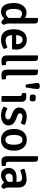

<svg xmlns="http://www.w3.org/2000/svg" viewBox="1513 -2325 826 3892"><g transform="rotate(90 1926.0 -379.0)"><path d="M457 -141.5Q457 -114 463.5 -90Q470 -66 485 -52.5Q481 -37 469 -19Q457 -1 444 7.5Q391 0 367 -38.8Q343 -77.5 343 -129V-729L349.5 -735.5H394Q430 -735.5 443.5 -718.5Q457 -701.5 457 -662.5ZM41 -241.5Q41 -330 69 -388.2Q97 -446.5 141.2 -475.2Q185.5 -504 235 -504Q284 -504 324 -483.8Q364 -463.5 398.5 -440L383.5 -350.5Q354.5 -373.5 320.5 -393.2Q286.5 -413 252.5 -413Q225.5 -413 204.8 -393.8Q184 -374.5 172.2 -336.5Q160.5 -298.5 160.5 -241Q160.5 -185 171.8 -150Q183 -115 201.8 -99Q220.5 -83 243 -83Q266 -83 291.8 -95.5Q317.5 -108 340.2 -136Q363 -164 375.5 -211L400.5 -131.5Q392.5 -96 366.5 -62.8Q340.5 -29.5 301.5 -8Q262.5 13.5 215 13.5Q157 13.5 118.2 -18.8Q79.5 -51 60.2 -108.5Q41 -166 41 -241.5Z M646.5 -210V-293.5H875V-306.5Q875 -338 866 -364.5Q857 -391 837 -407.2Q817 -423.5 784.5 -423.5Q737 -423.5 714.5 -383.8Q692 -344 692 -272V-236.5Q692 -192.5 700.8 -157Q709.5 -121.5 733 -100.8Q756.5 -80 801 -80Q838 -80 872.2 -90.2Q906.5 -100.5 938 -116Q952 -102 961 -81.2Q970 -60.5 972.5 -43Q936.5 -17 886 -1.8Q835.5 13.5 783 13.5Q722 13.5 681.2 -7.8Q640.5 -29 616.5 -65.8Q592.5 -102.5 582.5 -149Q572.5 -195.5 572.5 -246Q572.5 -321 595.5 -380.2Q618.5 -439.5 665.8 -474Q713 -508.5 785 -508.5Q850 -508.5 895 -480.2Q940 -452 963 -403.8Q986 -355.5 986 -296Q986 -269 984 -250.5Q982 -232 977 -210Z M1293 -87Q1302.5 -60.5 1302.5 -29.5Q1302.5 -23 1302 -16Q1301.5 -9 1299.5 -3.5Q1281 -0.5 1256 2Q1231 4.5 1208.5 4.5Q1155 4.5 1129.2 -23.2Q1103.5 -51 1103.5 -108V-729L1110 -735.5H1154.5Q1190.5 -735.5 1204 -718.5Q1217.5 -701.5 1217.5 -662.5V-132Q1217.5 -110 1227.2 -98.5Q1237 -87 1258.5 -87Z M1581 -87Q1590.5 -60.5 1590.5 -29.5Q1590.5 -23 1590 -16Q1589.5 -9 1587.5 -3.5Q1569 -0.5 1544 2Q1519 4.5 1496.5 4.5Q1443 4.5 1417.2 -23.2Q1391.5 -51 1391.5 -108V-729L1398 -735.5H1442.5Q1478.5 -735.5 1492 -718.5Q1505.5 -701.5 1505.5 -662.5V-132Q1505.5 -110 1515.2 -98.5Q1525 -87 1546.5 -87Z M1662.5 -707.5Q1662.5 -720.5 1664 -733Q1665.5 -745.5 1668.5 -758Q1679.5 -764.5 1693 -768.5Q1706.5 -772.5 1723.5 -772.5Q1739 -772.5 1753 -768.5Q1767 -764.5 1778 -758Q1780.5 -745.5 1782.2 -733Q1784 -720.5 1784 -707.5Q1784 -698 1779.5 -665.2Q1775 -632.5 1767.8 -586.2Q1760.5 -540 1752.5 -491.5Q1742.5 -485.5 1723.5 -485.5Q1704.5 -485.5 1694.5 -491.5Q1686 -540.5 1678.8 -586.5Q1671.5 -632.5 1667 -665.2Q1662.5 -698 1662.5 -707.5Z M2043.5 0Q2031 2.5 2015.8 3.5Q2000.5 4.5 1985 4.5Q1969.5 4.5 1954.2 3.5Q1939 2.5 1926.5 0V-357Q1926.5 -383.5 1916.8 -397Q1907 -410.5 1882 -410.5H1869.5Q1865 -430 1865 -451.5Q1865 -461.5 1866 -472.2Q1867 -483 1869.5 -494Q1890 -496.5 1908.8 -497.5Q1927.5 -498.5 1940 -498.5H1955Q1996 -498.5 2019.8 -472.5Q2043.5 -446.5 2043.5 -402ZM1895.5 -630Q1895.5 -657 1905.5 -678.5Q1915.5 -684 1932.5 -687.8Q1949.5 -691.5 1965.5 -691.5Q1981 -691.5 1999 -687.8Q2017 -684 2025.5 -678.5Q2030 -668.5 2032.8 -655.2Q2035.5 -642 2035.5 -630Q2035.5 -603.5 2025.5 -582Q2017 -576.5 1999 -572.8Q1981 -569 1965.5 -569Q1949.5 -569 1932.2 -572.8Q1915 -576.5 1905.5 -582Q1895.5 -603.5 1895.5 -630Z M2143 -36Q2144 -55.5 2154.8 -79.2Q2165.5 -103 2179.5 -117Q2211 -99.5 2247 -86.2Q2283 -73 2319.5 -73Q2357.5 -73 2379 -88.8Q2400.5 -104.5 2401 -128.5Q2401 -148 2386.2 -164.2Q2371.5 -180.5 2342.5 -191L2285 -212Q2250 -224.5 2221.5 -243.5Q2193 -262.5 2176 -290.2Q2159 -318 2159 -356.5Q2159 -403.5 2182.2 -437.5Q2205.5 -471.5 2246.2 -490Q2287 -508.5 2340 -508.5Q2382 -508.5 2429.5 -497.2Q2477 -486 2508.5 -471Q2509 -456.5 2504.8 -440.2Q2500.5 -424 2492.8 -409.5Q2485 -395 2475 -386.5Q2447.5 -399 2412 -410Q2376.5 -421 2339.5 -421Q2310 -421 2293 -406.8Q2276 -392.5 2276 -369.5Q2276 -350.5 2289.5 -337.8Q2303 -325 2331 -315L2393 -292.5Q2449.5 -272 2485.5 -235.2Q2521.5 -198.5 2521.5 -139Q2521.5 -68.5 2466.8 -27.5Q2412 13.5 2320.5 13.5Q2267.5 13.5 2221.8 -1.2Q2176 -16 2143 -36Z M3034.5 -247.5Q3034.5 -170 3009.2 -111.2Q2984 -52.5 2935 -19.5Q2886 13.5 2814 13.5Q2741.5 13.5 2692.5 -19.8Q2643.5 -53 2619 -111.8Q2594.5 -170.5 2594.5 -247.5Q2594.5 -325 2619.2 -383.8Q2644 -442.5 2693 -475.5Q2742 -508.5 2814 -508.5Q2887 -508.5 2935.8 -475.2Q2984.5 -442 3009.5 -383.2Q3034.5 -324.5 3034.5 -247.5ZM2715 -247.5Q2715 -202.5 2723.2 -163.2Q2731.5 -124 2753 -99.8Q2774.5 -75.5 2814.5 -75.5Q2854 -75.5 2875.5 -99.8Q2897 -124 2905.2 -163.2Q2913.5 -202.5 2913.5 -247.5Q2913.5 -292.5 2905.2 -332Q2897 -371.5 2875.5 -396Q2854 -420.5 2814.5 -420.5Q2774.5 -420.5 2753 -396Q2731.5 -371.5 2723.2 -332Q2715 -292.5 2715 -247.5Z M3336 -87Q3345.5 -60.5 3345.5 -29.5Q3345.5 -23 3345 -16Q3344.5 -9 3342.5 -3.5Q3324 -0.5 3299 2Q3274 4.5 3251.5 4.5Q3198 4.5 3172.2 -23.2Q3146.5 -51 3146.5 -108V-729L3153 -735.5H3197.5Q3233.5 -735.5 3247 -718.5Q3260.5 -701.5 3260.5 -662.5V-132Q3260.5 -110 3270.2 -98.5Q3280 -87 3301.5 -87Z M3383 -135Q3383 -192.5 3408.8 -229.8Q3434.5 -267 3478.5 -284.8Q3522.5 -302.5 3576 -302.5Q3602.5 -302.5 3637.5 -300.5Q3672.5 -298.5 3702.5 -292V-214.5Q3677 -220.5 3644.2 -222.2Q3611.5 -224 3585 -224Q3543 -224 3520.8 -202Q3498.5 -180 3498.5 -143Q3498.5 -115 3514.5 -96Q3530.5 -77 3560.5 -77Q3595 -77 3633.2 -101.2Q3671.5 -125.5 3697.5 -172L3715 -88Q3696.5 -66 3670.5 -42.8Q3644.5 -19.5 3610 -3Q3575.5 13.5 3531.5 13.5Q3481 13.5 3448.2 -8.8Q3415.5 -31 3399.2 -65Q3383 -99 3383 -135ZM3809.5 -52.5Q3806 -37 3793.8 -19Q3781.5 -1 3768.5 7.5Q3734 2.5 3712 -15Q3690 -32.5 3679 -57.2Q3668 -82 3665.5 -108.5V-331Q3665.5 -374 3645.8 -393.5Q3626 -413 3588 -413Q3552 -413 3512.5 -401.8Q3473 -390.5 3433.5 -376.5Q3420 -390.5 3411.5 -414.2Q3403 -438 3401.5 -461Q3431 -473 3467.8 -483.5Q3504.5 -494 3542.8 -500Q3581 -506 3615 -506Q3662.5 -506 3700.2 -488.5Q3738 -471 3759.8 -433.8Q3781.5 -396.5 3781.5 -337.5V-133Q3781.5 -106.5 3787.2 -86.5Q3793 -66.5 3809.5 -52.5Z"/></g></svg>

Font: Signika Medium
Style: Regular
Weight: 500
Designer: Anna Giedry
Foundry: Anna Giedry
Version: Version 2.000